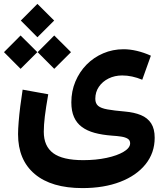

<svg xmlns="http://www.w3.org/2000/svg" viewBox="-53 -734 842 973"><path d="M711.6 -451.8Q676 -467.9 640.6 -476.2Q605.1 -484.5 573.4 -484.5Q518.3 -484.5 470.1 -463.8Q421.9 -443.2 385.8 -406.6Q349.7 -369.9 329.1 -320.9Q308.5 -271.9 308.5 -215.2Q308.5 -171.3 322.1 -140.7Q335.6 -110.1 361.9 -90.7Q388.1 -71.2 426.5 -60.7Q464.8 -50.3 514.4 -46.6Q540.4 -45 561.2 -41.8Q582 -38.6 594.2 -31Q606.5 -23.4 606.5 -7.7Q606.5 15.3 573.9 34.9Q541.4 54.5 487.5 66Q433.6 77.6 368.8 77.6Q264.5 77.6 216.7 42.2Q168.9 6.8 168.9 -66.3Q168.9 -99.9 174.2 -144Q179.5 -188 191.5 -256.3L61.7 -279.7Q55 -237.7 49.7 -195.1Q44.4 -152.6 41.5 -115.8Q38.5 -79.1 38.5 -54Q38.5 76.6 123 147.9Q207.5 219.2 364.8 219.2Q473.8 219.2 556.2 187.5Q638.5 155.8 684.7 98.3Q730.9 40.7 730.9 -35.8Q730.9 -81.3 712.9 -109Q694.9 -136.7 661.1 -150.7Q627.3 -164.7 579.8 -168.8Q524.5 -173.6 491.7 -179.5Q458.8 -185.3 444.4 -197.5Q430 -209.7 430 -233.4Q430 -267.7 448.1 -294.2Q466.2 -320.8 497.2 -336.2Q528.2 -351.6 566.3 -351.6Q615.8 -351.6 667.9 -329.9ZM52.5 -629.8 136.6 -545.2 221.5 -629.8 136.6 -714.3ZM137.8 -469.7 221.9 -385.2 306.8 -469.7 221.9 -554.2ZM-32.8 -469.7 51.3 -385.2 136.2 -469.7 51.3 -554.2Z"/></svg>

Font: Estedad VF
Style: Regular
Weight: 100
Designer: Amin Abedi
Version: Version 7.3